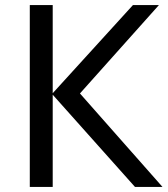

<svg xmlns="http://www.w3.org/2000/svg" viewBox="-20 -734 658 754"><path d="M618 0H510L187 -362V0H97V-714H187V-368L502 -714H604L294 -367Z"/></svg>

Font: Noto IKEA Simplified Chinese
Style: Regular
Weight: 400
Designer: Monotype Design Team
Foundry: Monotype Imaging Inc.
Version: Version 1.100